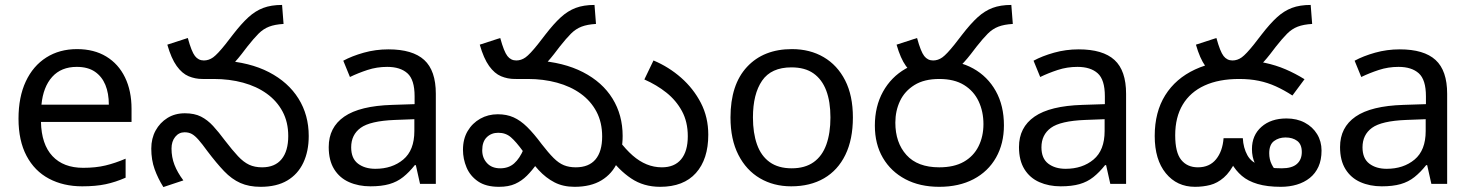

<svg xmlns="http://www.w3.org/2000/svg" viewBox="-20 -745 5965 778"><path d="M292 -546Q361 -546 410.5 -516Q460 -486 486.5 -431.5Q513 -377 513 -304V-251H146Q148 -160 192.5 -112.5Q237 -65 317 -65Q368 -65 407.5 -74.5Q447 -84 489 -102V-25Q448 -7 408 1.5Q368 10 313 10Q237 10 178.5 -21Q120 -52 87.5 -113.5Q55 -175 55 -264Q55 -352 84.5 -415Q114 -478 167.5 -512Q221 -546 292 -546ZM291 -474Q228 -474 191.5 -433.5Q155 -393 148 -321H421Q421 -367 407 -401Q393 -435 364.5 -454.5Q336 -474 291 -474Z M1036 12Q989 12 954 -3.5Q919 -19 888 -51.5Q857 -84 820 -133Q799 -162 784.5 -178.5Q770 -195 757.5 -202Q745 -209 728 -209Q705 -209 690 -190.5Q675 -172 675 -143Q675 -108 687 -77Q699 -46 723 -14L642 13Q620 -22 606.5 -59.5Q593 -97 593 -143Q593 -184 610.5 -216Q628 -248 658.5 -267Q689 -286 729 -286Q768 -286 794.5 -272.5Q821 -259 843.5 -234.5Q866 -210 892 -175Q922 -136 944.5 -112Q967 -88 989.5 -77.5Q1012 -67 1042 -67Q1094 -67 1121 -100Q1148 -133 1148 -194Q1148 -250 1125 -293Q1102 -336 1061 -365.5Q1020 -395 965 -410Q910 -425 846 -425H802L880 -500Q992 -493 1070 -452.5Q1148 -412 1189.5 -345.5Q1231 -279 1231 -194Q1231 -132 1209 -85.5Q1187 -39 1144 -13.5Q1101 12 1036 12ZM800 -425Q771 -425 744.5 -436Q718 -447 696 -477.5Q674 -508 658 -564L741 -591Q756 -536 770 -518Q784 -500 806 -500Q826 -500 843.5 -512.5Q861 -525 893 -565L924 -605Q958 -649 986.5 -675Q1015 -701 1047 -713Q1079 -725 1123 -725L1129 -648Q1094 -646 1070.5 -637Q1047 -628 1027.5 -608.5Q1008 -589 982 -556L959 -526Q931 -490 906 -468Q881 -446 855.5 -435.5Q830 -425 800 -425Z M1554 -545Q1652 -545 1699 -502Q1746 -459 1746 -365V0H1682L1665 -76H1661Q1638 -47 1613.5 -27.5Q1589 -8 1557.5 1Q1526 10 1481 10Q1433 10 1394.5 -7Q1356 -24 1334 -59.5Q1312 -95 1312 -149Q1312 -229 1375 -272.5Q1438 -316 1569 -320L1660 -323V-355Q1660 -422 1631 -448Q1602 -474 1549 -474Q1507 -474 1469 -461.5Q1431 -449 1398 -433L1371 -499Q1406 -518 1454 -531.5Q1502 -545 1554 -545ZM1580 -259Q1480 -255 1441.5 -227Q1403 -199 1403 -148Q1403 -103 1430.5 -82Q1458 -61 1501 -61Q1569 -61 1614 -98.5Q1659 -136 1659 -214V-262Z M2655 12Q2588 12 2537.5 -22Q2487 -56 2448 -111L2488 -176Q2516 -139 2543.5 -115Q2571 -91 2600.5 -79Q2630 -67 2662 -67Q2713 -67 2740 -99.5Q2767 -132 2767 -193Q2767 -251 2743.5 -294.5Q2720 -338 2680.5 -369.5Q2641 -401 2591 -423L2628 -500Q2690 -474 2740 -430Q2790 -386 2820 -328Q2850 -270 2850 -199Q2850 -100 2800 -44Q2750 12 2655 12ZM2308 12Q2262 12 2227 -6Q2192 -24 2162.5 -56Q2133 -88 2100 -131Q2071 -171 2050 -189Q2029 -207 1999 -207Q1971 -207 1952.5 -189Q1934 -171 1934 -136Q1934 -105 1953.5 -84Q1973 -63 2007 -63Q2041 -63 2063.5 -83Q2086 -103 2102 -141L2155 -81Q2136 -54 2115 -33Q2094 -12 2067.5 0Q2041 12 2002 12Q1949 12 1917 -10Q1885 -32 1870.5 -66.5Q1856 -101 1856 -138Q1856 -182 1875 -214Q1894 -246 1926 -264Q1958 -282 1997 -282Q2033 -282 2061 -269.5Q2089 -257 2116 -230.5Q2143 -204 2175 -161Q2202 -126 2223 -105Q2244 -84 2265 -75.5Q2286 -67 2313 -67Q2366 -67 2393 -99Q2420 -131 2420 -192Q2420 -249 2397 -292.5Q2374 -336 2333 -365.5Q2292 -395 2237 -410Q2182 -425 2119 -425H2070L2153 -500Q2264 -493 2342.5 -452.5Q2421 -412 2462 -345.5Q2503 -279 2503 -194Q2503 -135 2482 -88Q2461 -41 2417.5 -14.5Q2374 12 2308 12ZM2066 -425Q2037 -425 2010.5 -436Q1984 -447 1962 -477.5Q1940 -508 1924 -564L2007 -591Q2022 -536 2036 -518Q2050 -500 2072 -500Q2092 -500 2109.5 -512.5Q2127 -525 2159 -565L2190 -605Q2224 -649 2252.5 -675Q2281 -701 2313 -713Q2345 -725 2389 -725L2395 -648Q2360 -646 2336.5 -637Q2313 -628 2293.5 -608.5Q2274 -589 2248 -556L2225 -526Q2197 -490 2172 -468Q2147 -446 2121.5 -435.5Q2096 -425 2066 -425Z M3436 -269Q3436 -180 3405.5 -117.5Q3375 -55 3319 -22.5Q3263 10 3186 10Q3115 10 3059.5 -22.5Q3004 -55 2972 -117.5Q2940 -180 2940 -269Q2940 -402 3007 -474Q3074 -546 3189 -546Q3262 -546 3317.5 -513.5Q3373 -481 3404.5 -419.5Q3436 -358 3436 -269ZM3031 -269Q3031 -206 3047.5 -159.5Q3064 -113 3099 -88Q3134 -63 3188 -63Q3242 -63 3277 -88Q3312 -113 3328.5 -159.5Q3345 -206 3345 -269Q3345 -333 3328 -378Q3311 -423 3276.5 -447.5Q3242 -472 3187 -472Q3105 -472 3068 -418Q3031 -364 3031 -269Z M3755 -425Q3726 -425 3699.5 -436Q3673 -447 3651 -477.5Q3629 -508 3613 -564L3696 -591Q3711 -536 3725 -518Q3739 -500 3761 -500Q3781 -500 3798.5 -512.5Q3816 -525 3848 -565L3879 -605Q3913 -649 3941.5 -675Q3970 -701 4002 -713Q4034 -725 4078 -725L4084 -648Q4049 -646 4025.5 -637Q4002 -628 3982.5 -608.5Q3963 -589 3937 -556L3914 -526Q3886 -490 3861 -468Q3836 -446 3810.5 -435.5Q3785 -425 3755 -425ZM3525 -236Q3525 -314 3558 -373.5Q3591 -433 3649.5 -466.5Q3708 -500 3786 -500Q3865 -500 3923.5 -467.5Q3982 -435 4015 -376Q4048 -317 4048 -237Q4048 -163 4016 -106.5Q3984 -50 3925 -19Q3866 12 3786 12Q3707 12 3648.5 -19Q3590 -50 3557.5 -105.5Q3525 -161 3525 -236ZM3608 -248Q3608 -167 3653 -117Q3698 -67 3786 -67Q3846 -67 3885.5 -89.5Q3925 -112 3945 -152Q3965 -192 3965 -242Q3965 -293 3945.5 -334.5Q3926 -376 3886.5 -400.5Q3847 -425 3786 -425Q3725 -425 3685.5 -400.5Q3646 -376 3627 -336Q3608 -296 3608 -248Z M4351 -545Q4449 -545 4496 -502Q4543 -459 4543 -365V0H4479L4462 -76H4458Q4435 -47 4410.5 -27.5Q4386 -8 4354.5 1Q4323 10 4278 10Q4230 10 4191.5 -7Q4153 -24 4131 -59.5Q4109 -95 4109 -149Q4109 -229 4172 -272.5Q4235 -316 4366 -320L4457 -323V-355Q4457 -422 4428 -448Q4399 -474 4346 -474Q4304 -474 4266 -461.5Q4228 -449 4195 -433L4168 -499Q4203 -518 4251 -531.5Q4299 -545 4351 -545ZM4377 -259Q4277 -255 4238.5 -227Q4200 -199 4200 -148Q4200 -103 4227.5 -82Q4255 -61 4298 -61Q4366 -61 4411 -98.5Q4456 -136 4456 -214V-262Z M4968 -425Q4939 -425 4912.5 -436Q4886 -447 4864 -477.5Q4842 -508 4826 -564L4909 -591Q4924 -536 4938 -518Q4952 -500 4974 -500Q4994 -500 5011.5 -512.5Q5029 -525 5061 -565L5092 -605Q5126 -649 5154.5 -675Q5183 -701 5215 -713Q5247 -725 5291 -725L5297 -648Q5262 -646 5238.5 -637Q5215 -628 5195.5 -608.5Q5176 -589 5150 -556L5127 -526Q5099 -490 5074 -468Q5049 -446 5023.5 -435.5Q4998 -425 4968 -425ZM5170 12Q5115 12 5076 0.5Q5037 -11 5012 -32.5Q4987 -54 4970 -84L4986 -91Q4965 -48 4939 -25.5Q4913 -3 4884 4.5Q4855 12 4822 12Q4749 12 4704 -43Q4659 -98 4659 -194Q4659 -291 4701.5 -359Q4744 -427 4822.5 -463.5Q4901 -500 5007 -500Q5060 -500 5105 -490.5Q5150 -481 5189.5 -464Q5229 -447 5266 -424L5217 -358Q5183 -380 5150 -395Q5117 -410 5081 -417.5Q5045 -425 5001 -425Q4919 -425 4861 -398.5Q4803 -372 4772.5 -321Q4742 -270 4742 -197Q4742 -127 4766.5 -97Q4791 -67 4834 -67Q4881 -67 4907.5 -99.5Q4934 -132 4938 -185H5016Q5018 -146 5034.5 -116Q5051 -86 5087 -76Q5104 -69 5125.5 -66Q5147 -63 5174 -63Q5215 -63 5235 -80.5Q5255 -98 5255 -129Q5255 -160 5236.5 -174Q5218 -188 5189 -188Q5162 -188 5142.5 -173.5Q5123 -159 5123 -124Q5123 -99 5133 -79Q5143 -59 5157 -46L5091 -35Q5077 -57 5065 -83Q5053 -109 5053 -141Q5053 -197 5091.5 -231Q5130 -265 5193 -265Q5235 -265 5267 -248Q5299 -231 5317 -201.5Q5335 -172 5335 -135Q5335 -97 5322.5 -69.5Q5310 -42 5287.5 -24Q5265 -6 5235 3Q5205 12 5170 12Z M5652 -545Q5750 -545 5797 -502Q5844 -459 5844 -365V0H5780L5763 -76H5759Q5736 -47 5711.5 -27.5Q5687 -8 5655.5 1Q5624 10 5579 10Q5531 10 5492.5 -7Q5454 -24 5432 -59.5Q5410 -95 5410 -149Q5410 -229 5473 -272.5Q5536 -316 5667 -320L5758 -323V-355Q5758 -422 5729 -448Q5700 -474 5647 -474Q5605 -474 5567 -461.5Q5529 -449 5496 -433L5469 -499Q5504 -518 5552 -531.5Q5600 -545 5652 -545ZM5678 -259Q5578 -255 5539.5 -227Q5501 -199 5501 -148Q5501 -103 5528.5 -82Q5556 -61 5599 -61Q5667 -61 5712 -98.5Q5757 -136 5757 -214V-262Z"/></svg>

Font: telugu15
Style: Book
Weight: 400
Designer: Jelle Bosma - Monotype Design Team
Foundry: Monotype Imaging Inc.
Version: Version 2.003